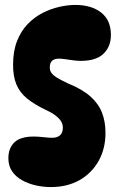

<svg xmlns="http://www.w3.org/2000/svg" viewBox="-20 -756 483 779"><path d="M186 3Q155 3 124.5 -4Q94 -11 69 -25Q44 -39 29 -61Q14 -83 14 -114Q14 -155 38.5 -178.5Q63 -202 117 -202Q134 -202 156 -199.5Q178 -197 191 -197Q213 -197 224 -207.5Q235 -218 235 -238Q235 -251 228.5 -262.5Q222 -274 207 -286Q192 -298 166 -310Q118 -333 89 -357Q60 -381 46.5 -413.5Q33 -446 33 -493Q33 -548 49 -589Q65 -630 92 -658Q119 -686 152 -703Q185 -720 220 -728Q255 -736 285 -736Q351 -736 390.5 -705Q430 -674 430 -614Q430 -567 400 -538Q370 -509 308 -509Q295 -509 279 -511Q263 -513 247 -515.5Q231 -518 219 -518Q201 -518 191.5 -509.5Q182 -501 182 -482Q182 -470 188.5 -460.5Q195 -451 211 -441Q227 -431 255 -418Q314 -394 347 -364.5Q380 -335 394 -298.5Q408 -262 408 -217Q408 -152 379.5 -102Q351 -52 301.5 -24.5Q252 3 186 3Z"/></svg>

Font: DynaPuff Condensed SemiBold
Style: Regular
Weight: 600
Width: 3
Designer: Toshi Omagari, Jennifer Daniel
Foundry: Google Fonts
Version: Version 2.000